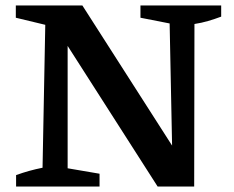

<svg xmlns="http://www.w3.org/2000/svg" viewBox="-20 -684 857 704"><path d="M495 -664H791V-623Q767 -614 743 -607Q719 -600 693 -596L692 0H558L199 -561L228 -569V-67L345 -47V0H39V-42Q64 -51 87.5 -57.5Q111 -64 136 -69L146 -593L38 -619V-664H282L638 -108L612 -100L602 -598L495 -619Z"/></svg>

Font: Piazzolla Thin
Style: Bold
Weight: 700
Version: Version 2.005